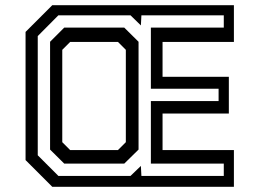

<svg xmlns="http://www.w3.org/2000/svg" viewBox="-20 -720 1001 740"><path d="M181.5 0 78.5 -103V-597L181.5 -700H881.5V-558.5H606.5V-424H862V-282.5H606.5V-141.5H881.5V0ZM227.5 -89.5 173 -143.5V-559L227.5 -613.5H459L514 -559V-143.5L459 -89.5ZM250.5 -141.5H434.5L465 -172V-528L434.5 -558.5H250.5L220 -528V-172ZM205 -42H483L523 -80.5L525 -42H842.5V-89.5H561.5V-330.5H822.5V-378H561.5V-613.5H842.5V-661H525L523 -622L483 -661H205L125.5 -581V-121.5Z"/></svg>

Font: Tourney Thin Medium
Style: Regular
Weight: 500
Version: Version 1.015